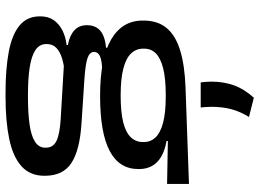

<svg xmlns="http://www.w3.org/2000/svg" viewBox="-147 -641 982 728"><g transform="rotate(90 344.0 -277.0)"><path d="M343.5 -165.5Q201 -165.5 129.5 -207.5Q58 -249.5 58 -326.5V-330.5Q58 -383.5 86 -417.5Q114 -451.5 170.8 -469Q227.5 -486.5 312.5 -489.5L677.5 -502.5V-419.5L514.5 -422.5V-417.5Q551 -411 574.5 -397Q598 -383 609.5 -362Q621 -341 621 -314V-310.5Q621 -238 552.2 -201.8Q483.5 -165.5 343.5 -165.5ZM339 108H348Q408 108 451 102Q494 96 517 81.5Q540 67 540 42V40Q540 12.5 514.5 0Q489 -12.5 433 -16L222 -28.5L259 -32Q227.5 -29 202.2 -21.5Q177 -14 162 0Q147 14 147 37V38Q147 64.5 170 79.8Q193 95 236 101.5Q279 108 339 108ZM331 193Q241.5 193 176.5 180.8Q111.5 168.5 76.8 140Q42 111.5 42 62.5V61Q42 31 56.5 10.2Q71 -10.5 95.5 -22.8Q120 -35 150.5 -38.5V-43.5Q115.5 -49.5 95.5 -67.5Q75.5 -85.5 75.5 -115V-115.5Q75.5 -137 84.5 -152.2Q93.5 -167.5 112.5 -176.5Q131.5 -185.5 161 -188V-203L294 -172L247.5 -173.5Q209 -172.5 193 -165Q177 -157.5 177 -143V-142.5Q177 -126 199.8 -118Q222.5 -110 280.5 -106L448 -95Q549.5 -88.5 598 -56.8Q646.5 -25 646.5 44V45.5Q646.5 100.5 609.8 133Q573 165.5 506 179.2Q439 193 347 193ZM341.5 -243.5Q405 -243.5 443.8 -253.2Q482.5 -263 500.5 -282Q518.5 -301 518.5 -327.5V-332Q518.5 -357.5 500.8 -376Q483 -394.5 444.8 -404.5Q406.5 -414.5 345.5 -414.5H341Q278.5 -414.5 239.5 -404.8Q200.5 -395 182.5 -377Q164.5 -359 164.5 -333V-328.5Q164.5 -302.5 182.5 -283.2Q200.5 -264 239.5 -253.8Q278.5 -243.5 341.5 -243.5ZM292.5 -547Q291.5 -555 290.5 -565.5Q289.5 -576 289.5 -586.5Q289.5 -634 303.5 -673Q317.5 -712 350.5 -748.5L423.5 -730Q403.5 -698 394.2 -663.8Q385 -629.5 385 -587.5Q385 -576.5 385.8 -566.8Q386.5 -557 387.5 -547Z"/></g></svg>

Font: Anek Latin Expanded Medium
Style: Regular
Weight: 500
Width: 7
Designer: Yesha Goshar
Foundry: Ek Type
Version: Version 1.003